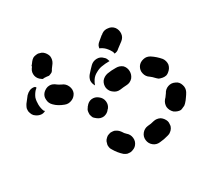

<svg xmlns="http://www.w3.org/2000/svg" viewBox="-67 -371 517 472"><g transform="rotate(-20 191.5 -135.0)"><path d="M316 -5Q318 -10 317 -15Q317 -20 315 -24Q310 -33 301 -37Q291 -40 282 -36Q274 -32 265 -30Q255 -27 250 -18Q245 -9 248 1Q251 11 260 16Q269 21 279 18Q291 15 303 9Q308 7 311 3Q314 0 316 -5ZM204 16Q209 14 213 11Q217 8 219 4Q224 -5 221 -15Q218 -25 209 -30Q204 -33 200 -38Q196 -42 192 -44Q188 -46 183 -47Q178 -47 173 -46Q168 -44 164 -41Q161 -38 158 -33Q156 -29 156 -24Q155 -19 157 -14Q158 -10 162 -6Q172 6 185 14Q189 16 194 17Q199 17 204 16ZM380 -95Q375 -105 365 -107Q355 -110 346 -105Q337 -100 334 -90Q333 -88 332 -86Q330 -81 327 -77Q322 -68 324 -58Q327 -48 336 -42Q340 -40 345 -39Q350 -38 355 -39Q359 -41 363 -44Q367 -46 370 -51Q374 -57 377 -64Q380 -70 382 -76Q385 -86 380 -95ZM140 -105Q142 -100 145 -96Q149 -93 153 -91Q162 -86 172 -89Q182 -93 186 -102Q187 -103 187 -103Q192 -112 189 -122Q186 -132 176 -137Q167 -142 157 -139Q148 -136 143 -126Q142 -125 142 -124Q139 -119 139 -114Q139 -110 140 -105ZM297 -175Q293 -165 297 -156Q301 -146 311 -142Q317 -139 322 -135Q326 -132 330 -130Q335 -129 340 -129Q345 -129 350 -131Q354 -133 357 -137Q364 -145 364 -155Q363 -165 356 -172Q344 -182 330 -188Q320 -192 311 -188Q301 -184 297 -175ZM200 -153Q204 -143 213 -139Q222 -134 232 -137Q241 -140 250 -142Q260 -144 266 -153Q271 -162 269 -172Q267 -182 259 -188Q250 -193 240 -191Q227 -189 216 -185Q206 -181 201 -172Q197 -163 200 -153ZM1 -164Q0 -168 0 -173Q1 -178 3 -183L13 -202Q17 -208 23 -212Q30 -216 37 -215Q39 -214 40 -212Q38 -210 36 -207Q31 -199 29 -190Q28 -181 30 -171Q32 -161 37 -153Q39 -152 40 -151Q34 -146 27 -146Q20 -146 14 -149Q9 -151 6 -155Q3 -159 1 -164ZM121 -168Q123 -178 117 -187Q111 -196 101 -198Q94 -200 90 -202Q85 -205 80 -206Q76 -207 71 -206Q66 -205 62 -202Q58 -199 55 -195Q49 -186 52 -176Q54 -166 63 -160Q74 -152 91 -149Q101 -147 110 -153Q118 -158 121 -168ZM203 -228Q213 -230 221 -224Q225 -222 227 -219Q229 -216 231 -212Q219 -210 208 -206Q200 -203 193 -197Q185 -191 181 -182Q178 -175 177 -168Q171 -175 170 -183Q170 -191 174 -198Q180 -208 187 -218Q193 -226 203 -228ZM224 -266 235 -279Q236 -279 236 -280Q236 -280 237 -280Q237 -281 238 -282Q245 -289 255 -289Q265 -290 273 -283Q280 -276 281 -266Q282 -256 275 -248L261 -233Q259 -230 256 -228Q253 -226 249 -225Q248 -228 247 -230Q242 -237 234 -243Q227 -248 218 -250Q218 -250 218 -250Q218 -254 219 -258Q221 -263 224 -266ZM45 -260Q46 -262 47 -264Q47 -266 47 -267Q48 -268 49 -270L52 -276Q54 -280 58 -284Q62 -287 66 -288Q71 -290 76 -289Q81 -289 85 -287Q94 -282 98 -273Q101 -263 97 -254Q94 -248 91 -242Q90 -237 87 -234Q83 -231 79 -229Q73 -229 66 -228Q64 -227 62 -227Q61 -227 61 -227Q60 -227 59 -228Q49 -232 45 -241Q41 -251 45 -260Z"/></g></svg>

Font: FRB American Cursive Guidelines Dashed Black
Style: Bold Italic
Weight: 900
Italic angle: -25°
Version: Version 2.0;Modular Font Editor K font №1